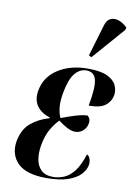

<svg xmlns="http://www.w3.org/2000/svg" viewBox="-91 -863 640 930"><g transform="rotate(10 229.5 -398.0)"><path d="M204 10Q104 10 62 -32.5Q20 -75 31 -141Q42 -201 80 -232.5Q118 -264 169 -278V-282Q126 -295 105 -325Q84 -355 92 -401Q104 -469 164 -508Q224 -547 311 -547Q374 -547 407 -531Q440 -515 451 -490.5Q462 -466 458 -442Q452 -410 426.5 -390.5Q401 -371 345 -371Q362 -462 353 -499.5Q344 -537 305 -537Q272 -537 248 -507Q224 -477 212 -409Q204 -364 208.5 -333Q213 -302 221 -288Q257 -302 290.5 -312Q324 -322 348 -323Q355 -318 359 -308.5Q363 -299 360 -283Q356 -263 340 -249Q324 -235 302 -235Q284 -235 262.5 -246Q241 -257 218 -275Q200 -258 180 -225Q160 -192 151 -139Q145 -102 150.5 -71Q156 -40 176 -20.5Q196 -1 235 -1Q263 -1 289.5 -12.5Q316 -24 338.5 -53.5Q361 -83 378 -137Q390 -131 394 -117Q398 -103 396 -88Q392 -64 371.5 -41.5Q351 -19 310 -4.5Q269 10 204 10ZM317 -604 304 -611 350 -766Q358 -794 376.5 -802Q395 -810 417 -802.5Q439 -795 459 -775L456 -763Z"/></g></svg>

Font: Noto Serif Display Condensed SemiBold
Style: Italic
Weight: 600
Width: 3
Italic angle: -12°
Designer: Monotype Design Team
Foundry: Monotype Imaging Inc.
Version: Version 2.009